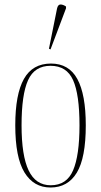

<svg xmlns="http://www.w3.org/2000/svg" viewBox="-20 -825 450 855"><path d="M205 10Q130 10 89 -57Q48 -124 48 -267Q48 -405 86.5 -473.5Q125 -542 207 -542Q287 -542 324.5 -473Q362 -404 362 -267Q362 -122 322 -56Q282 10 205 10ZM206 0Q277 0 305.5 -66.5Q334 -133 334 -267Q334 -404 305.5 -468Q277 -532 205 -532Q134 -532 105 -468Q76 -404 76 -267Q76 -132 107.5 -66Q139 0 206 0ZM205 -605 198 -608 234 -787Q238 -805 249.5 -805Q261 -805 274 -796V-788Z"/></svg>

Font: Noto Serif Display ExtraCondensed Thin
Style: Regular
Weight: 100
Width: 2
Designer: Monotype Design Team
Foundry: Monotype Imaging Inc.
Version: Version 2.009